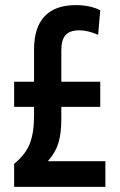

<svg xmlns="http://www.w3.org/2000/svg" viewBox="-20 -730 470 749"><path d="M391.1 -101.1V-1H35.2V-90.8Q80.1 -127.9 96.4 -170.2Q112.8 -212.4 112.8 -277.8V-313H35.2V-411.1H112.8V-537.1Q112.8 -622.1 153.6 -666Q194.3 -710 275.9 -710Q332 -710 371.1 -689.9L362.8 -594.2Q321.8 -611.8 290 -611.8Q252.9 -611.8 236.1 -593.3Q219.2 -574.7 219.2 -534.2V-411.1H371.1V-313H219.2V-264.2Q219.2 -210 208 -172.6Q196.8 -135.3 168 -103V-101.1Z"/></svg>

Font: BaseOne
Style: Regular
Weight: 400
Designer: Domenico Catapano
Foundry: Design by Basse
Version: Version 1.000;PS 001.001;hotconv 1.0.56